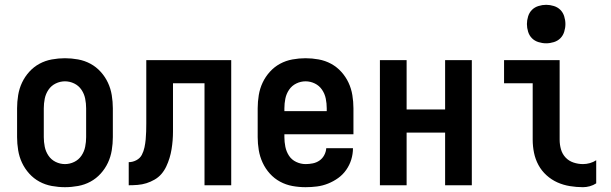

<svg xmlns="http://www.w3.org/2000/svg" viewBox="-20 -770 2540 798"><path d="M250 8Q223 8 195.5 3Q168 -2 144 -15Q120 -28 101.5 -48.5Q83 -69 71.5 -93.5Q60 -118 55.5 -145.5Q51 -173 51 -200V-320Q51 -347 55.5 -374.5Q60 -402 71.5 -426.5Q83 -451 101.5 -471.5Q120 -492 144 -505Q168 -518 195.5 -523Q223 -528 250 -528Q277 -528 304.5 -523Q332 -518 356 -505Q380 -492 398.5 -471.5Q417 -451 428.5 -426.5Q440 -402 444.5 -374.5Q449 -347 449 -320V-200Q449 -173 444.5 -145.5Q440 -118 428.5 -93.5Q417 -69 398.5 -48.5Q380 -28 356 -15Q332 -2 304.5 3Q277 8 250 8ZM250 -88Q270 -88 288.5 -97Q307 -106 318.5 -123Q330 -140 334 -160Q338 -180 338 -200V-320Q338 -340 334 -360Q330 -380 318.5 -397Q307 -414 288.5 -423Q270 -432 250 -432Q230 -432 211.5 -423Q193 -414 181.5 -397Q170 -380 166 -360Q162 -340 162 -320V-200Q162 -180 166 -160Q170 -140 181.5 -123Q193 -106 211.5 -97Q230 -88 250 -88Z M515 0V-96Q531 -96 546.5 -104Q562 -112 569.5 -126.5Q577 -141 580.5 -157.5Q584 -174 585.5 -190.5Q587 -207 587.5 -223.5Q588 -240 588 -257V-520H941V0H830V-424H699V-261Q699 -242 699 -223.5Q699 -205 697.5 -186.5Q696 -168 693 -149.5Q690 -131 684.5 -113Q679 -95 671 -78Q663 -61 651 -47Q639 -33 622.5 -23.5Q606 -14 588.5 -8.5Q571 -3 552 -1.5Q533 0 515 0Z M1250 8Q1222 8 1195 3Q1168 -2 1144 -15Q1120 -28 1101.5 -48.5Q1083 -69 1071.5 -94Q1060 -119 1055.5 -146Q1051 -173 1051 -200V-320Q1051 -347 1055.5 -374.5Q1060 -402 1071.5 -426.5Q1083 -451 1101.5 -471.5Q1120 -492 1144 -505Q1168 -518 1195.5 -523Q1223 -528 1250 -528Q1277 -528 1304.5 -523Q1332 -518 1356 -505Q1380 -492 1398.5 -471.5Q1417 -451 1428.5 -426.5Q1440 -402 1444.5 -374.5Q1449 -347 1449 -320V-212H1162V-200Q1162 -180 1166 -160Q1170 -140 1181 -123Q1192 -106 1211 -97Q1230 -88 1250 -88Q1265 -88 1280 -91Q1295 -94 1307.5 -102.5Q1320 -111 1327.5 -125Q1335 -139 1336 -154H1447Q1447 -130 1440 -107Q1433 -84 1419 -64Q1405 -44 1385.5 -30Q1366 -16 1343.5 -7Q1321 2 1297.5 5Q1274 8 1250 8ZM1162 -308H1338V-320Q1338 -340 1334 -360Q1330 -380 1318.5 -397Q1307 -414 1288.5 -423Q1270 -432 1250 -432Q1230 -432 1211.5 -423Q1193 -414 1181.5 -397Q1170 -380 1166 -360Q1162 -340 1162 -320Z M1559 0V-520H1670V-315H1830V-520H1941V0H1830V-219H1670V0Z M2403 8Q2376 8 2348.5 3.5Q2321 -1 2296.5 -12Q2272 -23 2251.5 -41.5Q2231 -60 2218 -84Q2205 -108 2199.5 -135Q2194 -162 2194 -189V-424H2075V-520H2306V-189Q2306 -169 2311.5 -149.5Q2317 -130 2330.5 -115.5Q2344 -101 2363.5 -94.5Q2383 -88 2403 -88Q2417 -88 2431.5 -92Q2446 -96 2458 -104V-8Q2446 0 2431.5 4Q2417 8 2403 8ZM2250 -590Q2234 -590 2218 -595Q2202 -600 2191 -611Q2180 -622 2175 -638Q2170 -654 2170 -670Q2170 -686 2175 -702Q2180 -718 2191 -729Q2202 -740 2218 -745Q2234 -750 2250 -750Q2266 -750 2282 -745Q2298 -740 2309 -729Q2320 -718 2325 -702Q2330 -686 2330 -670Q2330 -654 2325 -638Q2320 -622 2309 -611Q2298 -600 2282 -595Q2266 -590 2250 -590Z"/></svg>

Font: Moesevka
Style: Bold
Weight: 700
Monospace: yes
Designer: Belleve Invis
Foundry: Belleve Invis
Version: Version 32.5.0; ttfautohint (v1.8.4)